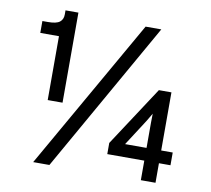

<svg xmlns="http://www.w3.org/2000/svg" viewBox="-90 -906 1161 1058"><g transform="rotate(10 490.5 -377.0)"><path d="M77.1 -657.2V-723.6H107.4Q155.3 -723.6 173.8 -738.3Q192.4 -752.9 192.4 -780.3V-803.7H264.6V-299.8H181.6V-657.2ZM556.6 -126 775.4 -460H845.7V-134.8H910.2V-63.5H845.7V45.9H763.7V-63.5H556.6ZM643.6 -134.8H763.7V-277.3Q763.7 -285.2 764.2 -302.7Q764.6 -320.3 764.6 -326.2L737.3 -280.3ZM162.1 50.8 642.6 -792H730.5L252.9 50.8Z"/></g></svg>

Font: Gothic A1 Medium
Style: Regular
Weight: 500
Designer: HanYang I&C Co.,Ltd.
Foundry: HanYang I&C Co.,Ltd.
Version: Version 2.50